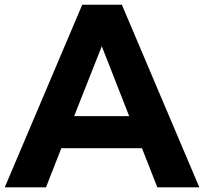

<svg xmlns="http://www.w3.org/2000/svg" viewBox="-47 -798 869 818"><path d="M214.4 -166.7 148.9 0H-26.7L303.3 -777.8H472.2L802.2 0H623.3L557.8 -166.7ZM386.7 -601.1 268.9 -303.3H503.3Z"/></svg>

Font: Paperlogy 8 ExtraBold
Style: Regular
Weight: 800
Designer: redesigned by Lee Juim, glyphs from Gmarket Sans & Montserrat
Foundry: PT&
Version: Version 1.001